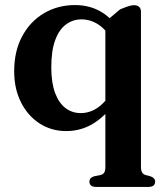

<svg xmlns="http://www.w3.org/2000/svg" viewBox="-20 -505 650 758"><path d="M360.5 233Q346 233 339.5 227.5Q333 222 333 212.5Q333 204.5 337.5 199.2Q342 194 351.5 191L378 185.5Q387.5 183 391.8 175.8Q396 168.5 396 153V-419L454 -468Q477 -477.5 488.8 -481Q500.5 -484.5 509 -484.5Q522 -484.5 529.2 -478Q536.5 -471.5 536.5 -458V153Q536.5 168.5 541 175.8Q545.5 183 554.5 186L574 191Q583.5 194.5 588 199.8Q592.5 205 592.5 212.5Q592.5 222 586 227.5Q579.5 233 565 233ZM447 -118.5Q407.5 -57 356 -22.2Q304.5 12.5 241.5 12.5Q182.5 12.5 136 -17.8Q89.5 -48 62.8 -101.2Q36 -154.5 36 -223.5Q36 -303.5 67.8 -362.2Q99.5 -421 154 -453Q208.5 -485 276 -485Q335.5 -485 381.2 -457.2Q427 -429.5 457 -376.5L423 -347.5Q398.5 -388.5 367.8 -408.5Q337 -428.5 301.5 -428.5Q267.5 -428.5 240.2 -408.2Q213 -388 197.8 -346.2Q182.5 -304.5 182.5 -239Q182.5 -178 197.5 -138Q212.5 -98 238.8 -78.2Q265 -58.5 298.5 -58.5Q335 -58.5 366.5 -80.5Q398 -102.5 424.5 -147Z"/></svg>

Font: Fraunces SemiBold
Style: Regular
Weight: 600
Version: Version 1.000;[b76b70a41]